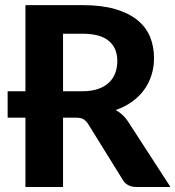

<svg xmlns="http://www.w3.org/2000/svg" viewBox="-20 -746 700 766"><path d="M308.5 -382Q345 -382 371.5 -391.2Q398 -400.5 415 -416.8Q432 -433 440 -455Q448 -477 448 -503Q448 -554.5 413.8 -583Q379.5 -611.5 309.5 -611.5H231.5V-382ZM660 0H524.5Q486.5 0 469.5 -29L331.5 -251.5Q323 -264.5 312.8 -270.5Q302.5 -276.5 282.5 -276.5H231.5V0H81.5V-276.5H10.5V-382H81.5V-725.5H309.5Q385.5 -725.5 439.5 -709.8Q493.5 -694 528 -666Q562.5 -638 578.5 -599.2Q594.5 -560.5 594.5 -514Q594.5 -478 584.2 -445.8Q574 -413.5 554.5 -387Q535 -360.5 506.5 -340Q478 -319.5 441.5 -307Q456 -299 468.5 -287.8Q481 -276.5 491 -261Z"/></svg>

Font: Lato 2
Style: Regular
Weight: 800
Designer: Lukasz Dziedzic with Adam Twardoch and Botio Nikoltchev
Foundry: tyPoland Lukasz Dziedzic
Version: Version 2.015; 2015-08-06; http://www.latofonts.com/